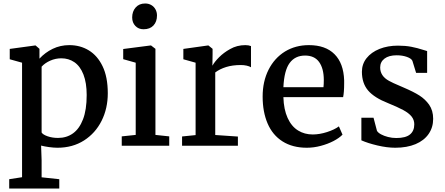

<svg xmlns="http://www.w3.org/2000/svg" viewBox="-20 -826 2519 1088"><path d="M212.9 -1 215.8 82V178.7L315.9 189.5V242.2H32.2V189.5L105 178.2V-470.7L35.2 -490.2V-548.8L179.2 -568.4H181.6L203.6 -549.3V-493.7Q235.4 -528.3 278.6 -549.3Q321.8 -570.3 373 -570.3Q434.6 -570.3 483.4 -540.5Q532.2 -510.7 561 -451.2Q590.8 -390.1 590.8 -297.4Q590.8 -211.4 555.7 -141.4Q520.5 -71.3 456.5 -30.3Q391.6 11.2 305.7 11.2Q284.7 11.2 258.3 7.6Q231.9 3.9 212.9 -1ZM215.8 -75.2Q223.1 -63 249.8 -53.7Q276.4 -44.4 309.1 -44.4Q357.4 -44.4 393.6 -70.3Q429.7 -96.2 450.2 -149.4Q471.2 -203.1 471.2 -287.6Q471.2 -356.4 452.9 -403.6Q434.6 -450.7 401.4 -473.6Q369.1 -495.6 327.6 -495.6Q294.4 -495.6 264.4 -482.2Q234.4 -468.8 215.8 -448.2Z M749 -61.5V-470.7L678.2 -490.7V-548.3L833.5 -568.4H835.9L860.8 -549.3V-61.5L939 -53.2V0H669.9V-53.2ZM802.2 -806.2H802.7Q822.8 -806.2 838.1 -796.9Q853.5 -787.6 861.8 -771.5Q869.6 -756.3 869.6 -738.3Q869.6 -703.1 849.6 -681.6Q829.6 -660.2 793.5 -660.2H793Q765.1 -660.2 747.1 -679Q729 -697.8 729 -727.1Q729 -761.2 748.8 -783.7Q768.6 -806.2 802.2 -806.2Z M1088.4 -60.5V-470.7L1019 -490.2V-548.8L1158.7 -568.4H1161.1L1184.6 -549.3V-518.6L1183.6 -455.1H1184.6Q1195.3 -475.1 1221.4 -501.5Q1247.6 -527.8 1283.7 -547.9Q1322.8 -570.3 1370.1 -570.3Q1388.7 -570.3 1402.3 -564.9V-444.8Q1393.1 -450.7 1377.4 -454.1Q1361.8 -457.5 1344.7 -457.5Q1297.9 -457.5 1261.7 -446.3Q1225.6 -435.1 1199.7 -415.5V-61L1328.1 -52.2V0H1011.7V-52.7Z M1595.2 -534.2Q1654.8 -570.3 1730.5 -570.3Q1824.2 -570.3 1875.5 -519Q1926.8 -467.8 1930.2 -371.1V-353.5Q1930.2 -302.7 1924.3 -275.4H1585.9Q1587.9 -205.6 1609.9 -157.5Q1631.8 -109.4 1669.4 -86.4Q1705.6 -64 1752 -64Q1790.5 -64 1833 -77.6Q1875.5 -91.3 1900.4 -109.9L1920.9 -63Q1901.9 -43.5 1869.4 -26.6Q1836.9 -9.8 1797.9 0.5Q1758.3 11.2 1718.8 11.2Q1637.7 11.2 1581.1 -24.7Q1524.4 -60.5 1496.1 -127Q1468.3 -192.4 1468.3 -278.8Q1468.3 -364.3 1501.7 -430.7Q1535.2 -497.1 1595.2 -534.2ZM1813 -332Q1814.9 -347.7 1814.9 -374Q1814.5 -438.5 1788.1 -474.9Q1761.7 -511.2 1709 -511.2Q1652.3 -511.2 1621.3 -469Q1590.3 -426.8 1585.9 -332Z M2096.7 -158.7 2116.2 -84.5Q2122.1 -74.2 2138.9 -64.9Q2155.8 -55.7 2178.7 -49.8Q2201.2 -43.9 2225.6 -43.9Q2278.8 -43.9 2303.2 -64Q2327.6 -84 2327.6 -121.6Q2327.6 -146.5 2312.3 -165.8Q2296.9 -185.1 2264.6 -202.6Q2229.5 -221.2 2179.7 -241.2Q2101.1 -272 2065.9 -313.2Q2030.8 -354.5 2030.8 -419.4Q2030.8 -462.9 2057.1 -496.3Q2083.5 -529.8 2130.4 -548.8Q2177.2 -567.4 2234.9 -567.4Q2276.9 -567.4 2310.3 -561Q2343.8 -554.7 2382.8 -542L2400.4 -536.6V-413.1H2337.9L2316.9 -481.4Q2311 -494.6 2285.4 -503.7Q2259.8 -512.7 2228 -512.7Q2183.6 -512.7 2158.9 -493.9Q2134.3 -475.1 2134.3 -443.8Q2134.3 -395 2184.6 -367.7Q2205.6 -356 2244.6 -339.8L2263.7 -331.5Q2324.2 -305.7 2356.9 -284.7Q2389.6 -263.7 2411.6 -232.9Q2434.6 -199.7 2434.6 -152.8Q2434.6 -104 2408.9 -66.9Q2383.3 -29.8 2335 -9.3Q2286.1 11.2 2219.7 11.2Q2173.3 11.2 2118.7 -1.7Q2064 -14.6 2027.8 -30.8V-158.7Z"/></svg>

Font: Merriweather
Style: Regular
Weight: 400
Designer: Eben Sorkin
Foundry: Eben Sorkin
Version: Version 1.584; ttfautohint (v1.8.1)